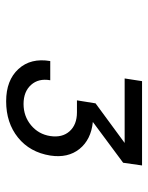

<svg xmlns="http://www.w3.org/2000/svg" viewBox="53 -924 493 640"><g transform="rotate(90 300.0 -603.5)"><path d="M317 -377Q247 -377 209.5 -418Q172 -459 183 -524H247Q240 -485 262.5 -460Q285 -435 326 -435Q367 -435 397 -460Q427 -485 433 -524Q439 -564 417 -588.5Q395 -613 354 -613H314L324 -675L456 -772H241L250 -830H531L522 -767L386 -666Q445 -660 476 -621.5Q507 -583 498 -524Q487 -456 438 -416.5Q389 -377 317 -377Z"/></g></svg>

Font: JetBrains Mono NL Light
Style: Italic
Weight: 300
Italic angle: -9°
Designer: Philipp Nurullin, Konstantin Bulenkov
Foundry: JetBrains
Version: Version 2.304; ttfautohint (v1.8.4.7-5d5b)